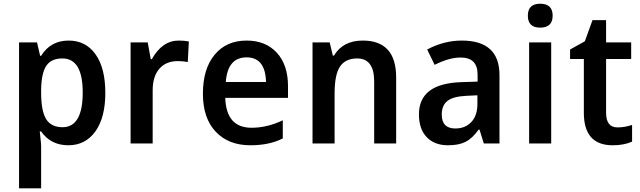

<svg xmlns="http://www.w3.org/2000/svg" viewBox="-20 -768 3429 1028"><path d="M200.2 -64H192.9Q194.3 -47.4 196.3 -32.2Q200.2 1.5 200.2 15.1V240.2H82V-541H178.2L194.8 -469.2H200.2Q250.5 -550.8 348.1 -550.8Q439 -550.8 491.5 -477.3Q543.9 -403.8 543.9 -271Q543.9 -138.2 490.5 -64.2Q437 9.8 346.2 9.8Q252 9.8 200.2 -64ZM200.2 -290V-272Q200.2 -172.9 227.3 -129.9Q254.4 -86.9 314.9 -86.9Q422.9 -86.9 422.9 -272.9Q422.9 -455.1 314 -455.1Q254.9 -455.1 228.5 -416.7Q202.1 -378.4 200.2 -290Z M991.2 -545.9 985.4 -436Q958.5 -440.9 932.1 -440.9Q868.7 -440.9 833 -399.7Q797.4 -358.4 797.4 -284.2V0H679.2V-541H771L787.1 -451.2H793Q848.6 -550.8 937 -550.8Q967.3 -550.8 991.2 -545.9Z M1522 -244.1H1186Q1191.4 -84 1326.2 -84Q1411.1 -84 1494.1 -124V-26.9Q1423.3 9.8 1320.3 9.8Q1203.6 9.8 1135 -62.7Q1066.4 -135.3 1066.4 -266.1Q1066.4 -399.4 1129.2 -475.1Q1191.9 -550.8 1300.3 -550.8Q1402.3 -550.8 1462.2 -485.6Q1522 -420.4 1522 -307.1ZM1189 -329.1H1404.3Q1400.9 -460.9 1300.3 -460.9Q1198.7 -460.9 1189 -329.1Z M1983.4 0V-332Q1983.4 -455.1 1892.1 -455.1Q1830.1 -455.1 1800.8 -412.1Q1771.5 -369.1 1771.5 -268.1V0H1653.3V-541H1745.1L1762.2 -470.2H1768.1Q1815.9 -550.8 1922.4 -550.8Q2101.1 -550.8 2101.1 -353V0Z M2570.3 0 2547.4 -74.2H2543Q2508.8 -26.9 2472.7 -8.5Q2436.5 9.8 2378.4 9.8Q2306.2 9.8 2264.6 -33.7Q2223.1 -77.1 2223.1 -155.8Q2223.1 -320.3 2448.2 -328.1L2537.1 -331.1V-369.1Q2537.1 -460 2446.3 -460Q2385.3 -460 2307.1 -420.9L2267.1 -502.9Q2356.9 -550.8 2452.1 -550.8Q2654.3 -550.8 2654.3 -366.2V0ZM2536.1 -257.8 2476.1 -254.9Q2405.3 -251.5 2375.2 -227.3Q2345.2 -203.1 2345.2 -154.8Q2345.2 -80.1 2418 -80.1Q2471.2 -80.1 2503.7 -114.7Q2536.1 -149.4 2536.1 -210.9Z M2872.1 -748Q2939 -748 2939 -684.1Q2939 -620.1 2872.1 -620.1Q2806.2 -620.1 2806.2 -684.1Q2806.2 -748 2872.1 -748ZM2931.2 0H2813V-541H2931.2Z M3364.3 -99.1V-9.8Q3321.8 9.8 3260.3 9.8Q3106 9.8 3106 -164.1V-452.1H3032.2V-502.9L3111.3 -546.9L3152.3 -660.2H3225.1V-541H3359.4V-452.1H3225.1V-164.1Q3225.1 -85.9 3286.1 -85.9Q3325.2 -85.9 3364.3 -99.1Z"/></svg>

Font: Droid Sans TV
Style: Bold
Weight: 600
Version: Version 1.00